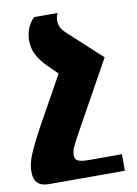

<svg xmlns="http://www.w3.org/2000/svg" viewBox="-125 -548 620 870"><g transform="rotate(-10 184.5 -113.5)"><path d="M378 189V265H28Q-40 265 -40 197Q-40 170 -31 141.5Q-22 113 0.5 67.5Q23 22 71 -63L159 -221L115 -264Q83 -296 68 -326Q53 -356 53 -391Q53 -419 63.5 -446Q74 -473 94 -492H202Q194 -476 194 -458Q194 -440 202 -424.5Q210 -409 239 -384L377 -257L202 58Q176 105 169 122Q162 139 162 157Q162 175 176.5 182Q191 189 229 189Z"/></g></svg>

Font: Noto Serif Armenian Black
Style: Regular
Weight: 900
Designer: Monotype Design team
Foundry: Monotype Imaging Inc.
Version: Version 1.000